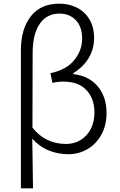

<svg xmlns="http://www.w3.org/2000/svg" viewBox="-20 -828 653 1047"><path d="M304 -808Q355 -808 398 -787Q441 -766 467 -723.5Q493 -681 493 -621Q493 -560 463.5 -511.5Q434 -463 380 -429V-424Q465 -414 513 -357Q561 -300 561 -212Q561 -144 532.5 -93Q504 -42 456.5 -14.5Q409 13 353 13Q297 13 246 -7.5Q195 -28 156 -72Q158 29 160 199H94V-555Q94 -669 147.5 -738.5Q201 -808 304 -808ZM495 -215Q495 -290 451.5 -336.5Q408 -383 325 -383Q293 -383 266 -376L255 -429Q342 -447 385 -500.5Q428 -554 428 -616Q428 -683 393 -718.5Q358 -754 305 -754Q236 -754 197.5 -699.5Q159 -645 158 -542Q157 -405 157 -132Q227 -43 341 -43Q384 -43 419 -64Q454 -85 474.5 -124Q495 -163 495 -215Z"/></svg>

Font: 寒蝉端黑体 Light
Style: Regular
Weight: 300
Designer: ChillDuanSans {Warren2060}; 
Source Han Sans {Ryoko NISHIZUKA 西塚涼子 (kana, bopomofo & ideographs); Paul D. Hunt (Latin, G
Foundry: ChillType&Adobe
Version: Version 1.300;Glyphs 3.3 (3306)